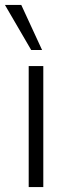

<svg xmlns="http://www.w3.org/2000/svg" viewBox="-40 -756 272 776"><path d="M76 0V-489H135V0ZM86 -554 -20 -736H46L130 -554Z"/></svg>

Font: Nunito Sans 10pt Condensed Light
Style: Regular
Weight: 300
Width: 3
Designer: Vernon Adams
Foundry: Vernon Adams
Version: Version 3.101;gftools[0.9.27]